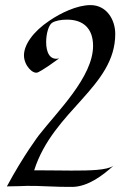

<svg xmlns="http://www.w3.org/2000/svg" viewBox="-20 -732 526 753"><path d="M425 -82C399 -64 333 -63 260 -63C223 -63 187 -64 134 -64H114C189 -300 432 -391 432 -599C432 -655 398 -712 335 -712C282 -712 218 -681 174 -651C108 -607 74 -555 74 -515C74 -475 109 -440 128 -448C128 -448 147 -455 212 -503C174 -494 161 -529 161 -567C161 -600 171 -635 185 -643C198 -651 220 -655 243 -655C307 -655 345 -620 345 -552C345 -430 205 -295 132 -201C132 -201 72 -122 7 -1C38 -1 86 -3 86 -3C133 -4 204 2 266 1C327 -1 384 -45 425 -82Z"/></svg>

Font: Quintessential
Style: Regular
Weight: 400
Designer: Astigmatic (AOETI)
Foundry: Astigmatic (AOETI)
Version: Version 1.000